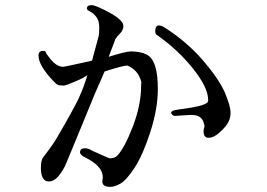

<svg xmlns="http://www.w3.org/2000/svg" viewBox="-20 -675 1040 747"><path d="M584 -553Q584 -544 589 -540Q672 -482 731 -408Q790 -334 790 -285Q790 -281 787 -276Q769 -261 689 -251L669 -248Q646 -245 646 -236Q646 -232 651 -228Q655 -224 659 -224L724 -228Q765 -228 773 -196L776 -184Q772 -173 772 -164Q772 -139 791 -139Q819 -138 858 -184Q877 -208 877 -236Q877 -263 854 -317Q830 -370 768 -442Q706 -513 622 -567Q608 -576 598 -576Q584 -576 584 -553ZM147 -477Q130 -477 130 -459Q129 -421 190 -357Q204 -343 211 -343Q218 -342 227 -342Q236 -342 273 -358Q310 -374 320 -383Q307 -338 286 -292Q264 -246 202 -140Q188 -115 149 -64Q139 -53 139 -20Q140 31 170 31Q197 32 224 -13L233 -29Q237 -37 349 -310L387 -397Q459 -420 475 -420Q517 -404 530 -356Q530 -349 529 -340Q529 -268 497 -183Q464 -98 436 -69Q425 -59 409 -59H408Q403 -59 338 -89Q325 -98 311 -98Q297 -98 294 -92Q291 -86 291 -83Q291 -73 310 -63L320 -58Q380 -26 380 15L378 31Q378 52 409 52Q426 52 449 39Q472 26 504 -23Q536 -72 565 -162Q594 -252 594 -327Q595 -441 550 -463Q526 -475 488 -475Q466 -474 403 -454L429 -523Q435 -533 448 -546Q460 -558 460 -574Q460 -603 368 -645Q346 -655 337 -655Q318 -655 318 -642Q318 -636 331 -630Q344 -623 355 -609Q366 -595 366 -569Q366 -542 364 -535L338 -439Q231 -415 226 -415Q197 -415 168 -456Q159 -467 158 -472Q157 -477 148 -477Z"/></svg>

Font: Sawarabi Mincho
Style: Regular
Weight: 400
Version: Version 1.082; ttfautohint (v1.8.4.7-5d5b)